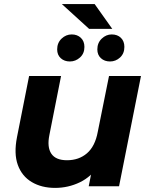

<svg xmlns="http://www.w3.org/2000/svg" viewBox="-20 -909 727 937"><path d="M249 8Q183 8 135 -20.5Q87 -49 67 -104Q47 -159 63 -240L122 -538H278L221 -250Q209 -191 230.5 -159Q252 -127 307 -127Q365 -127 404.5 -161Q444 -195 457 -265L512 -538H668L561 0H413L443 -152L465 -106Q427 -47 370 -19.5Q313 8 249 8ZM517 -609Q490 -609 472.5 -625Q455 -641 455 -668Q455 -700 476.5 -720.5Q498 -741 525 -741Q553 -741 570 -724.5Q587 -708 587 -680Q587 -648 566 -628.5Q545 -609 517 -609ZM321 -609Q294 -609 276.5 -625Q259 -641 259 -668Q259 -700 280.5 -720.5Q302 -741 330 -741Q357 -741 374.5 -724.5Q392 -708 392 -680Q392 -648 370.5 -628.5Q349 -609 321 -609ZM415 -768 282 -889H442L528 -768Z"/></svg>

Font: Montserrat Thin
Style: Bold Italic
Weight: 700
Italic angle: -11.3°
Version: Version 9.000